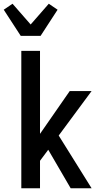

<svg xmlns="http://www.w3.org/2000/svg" viewBox="-38 -1007 558 1027"><path d="M340 0 220 -206 176 -147V0H76V-735H176V-291L335 -520H452L276 -282L452 0ZM73 -815 -18 -955 29 -987 126 -876 223 -987 270 -955 179 -815Z"/></svg>

Font: Iosevka Term Semibold
Style: Regular
Weight: 600
Monospace: yes
Designer: Belleve Invis
Foundry: Belleve Invis
Version: Version 31.4.0